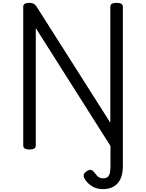

<svg xmlns="http://www.w3.org/2000/svg" viewBox="-20 -1035 1025 1347"><path d="M842 129Q842 188 823.5 224Q805 260 773.5 276Q742 292 703 292Q655 292 620.5 268.5Q586 245 570 212Q564 197 569.5 185.5Q575 174 590 165Q608 154 620 157.5Q632 161 642 175Q652 188 660.5 197.5Q669 207 679.5 211.5Q690 216 704 216Q725 216 736 206Q747 196 751 177.5Q755 159 755 134V-11L231 -838V-14Q231 0 220 7Q209 14 187 14Q143 14 143 -14V-988Q143 -1002 154 -1008.5Q165 -1015 187 -1015Q205 -1015 216.5 -1008.5Q228 -1002 237 -988L754 -174V-988Q754 -1002 765 -1008.5Q776 -1015 798 -1015Q842 -1015 842 -988Z"/></svg>

Font: Playwrite ES
Style: Regular
Weight: 400
Designer: Veronika Burian, José Scaglione
Foundry: TypeTogether
Version: Version 1.002